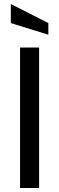

<svg xmlns="http://www.w3.org/2000/svg" viewBox="-20 -937 295 957"><path d="M80 -700H175V0H80ZM34 -822V-917L221 -822V-764Z"/></svg>

Font: Cabin
Style: Regular
Weight: 400
Designer: Pablo Impallari
Foundry: Pablo Impallari. http://www.impallari.com Igino Marini. http://www.ikern.com
Version: Version 2.200